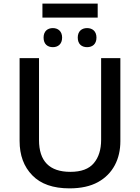

<svg xmlns="http://www.w3.org/2000/svg" viewBox="-20 -1037 778 1067"><path d="M215.8 -1017.1V-939H522.9V-1017.1ZM273.9 -880.9C244.6 -880.9 222.2 -863.8 222.2 -828.1C222.2 -791.5 244.6 -774.9 273.9 -774.9C301.8 -774.9 325.2 -791.5 325.2 -828.1C325.2 -863.8 301.8 -880.9 273.9 -880.9ZM463.9 -880.9C434.6 -880.9 412.1 -863.8 412.1 -828.1C412.1 -791.5 434.6 -774.9 463.9 -774.9C493.2 -774.9 516.1 -791.5 516.1 -828.1C516.1 -863.8 493.2 -880.9 463.9 -880.9ZM648.9 -713.9H542V-259.8C542 -205.6 528.3 -162.1 501.5 -130.4C474.6 -98.1 431.2 -82 371.1 -82C254.9 -82 196.8 -141.1 196.8 -258.8V-713.9H88.9V-253.9C88.9 -174.3 112.3 -110.8 159.7 -62.5C206.5 -14.2 275.4 9.8 366.2 9.8C430.2 9.8 482.9 -2 524.4 -24.9C607.9 -70.8 648.9 -153.8 648.9 -252Z"/></svg>

Font: Noto Reveo Sans
Style: Regular
Weight: 500
Designer: Monotype Design Team
Foundry: Monotype Imaging Inc.
Version: Version 2.007